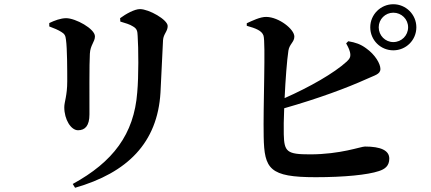

<svg xmlns="http://www.w3.org/2000/svg" viewBox="-20 -820 2040 908"><path d="M335 68C582 -3 725 -144 739 -383C742 -444 748 -572 751 -630C753 -660 773 -671 773 -697C773 -727 684 -777 642 -777C616 -777 575 -754 548 -734L549 -718C572 -711 594 -705 609 -695C628 -684 630 -673 631 -650C635 -593 636 -458 629 -383C614 -185 514 -54 324 50ZM213 -695C235 -687 256 -678 270 -669C285 -660 290 -652 292 -632C298 -591 298 -485 298 -436C298 -367 284 -338 284 -313C284 -254 316 -204 349 -204C383 -204 403 -226 403 -279C403 -347 402 -523 405 -566C407 -607 429 -622 429 -648C429 -684 337 -734 293 -734C267 -734 238 -723 213 -711Z M1731 -691C1731 -630 1780 -582 1840 -582C1900 -582 1949 -630 1949 -691C1949 -751 1900 -800 1840 -800C1780 -800 1731 -751 1731 -691ZM1771 -691C1771 -729 1802 -760 1840 -760C1879 -760 1910 -729 1910 -691C1910 -652 1879 -621 1840 -621C1802 -621 1771 -652 1771 -691ZM1617 -615C1621 -607 1631 -591 1635 -574C1640 -553 1635 -543 1620 -529C1560 -474 1444 -408 1326 -356C1330 -443 1337 -535 1344 -581C1349 -612 1372 -621 1372 -647C1372 -682 1299 -739 1240 -740C1211 -741 1171 -721 1147 -710V-698C1190 -686 1218 -675 1226 -652C1237 -620 1224 -317 1227 -173C1230 -21 1254 18 1473 18C1607 18 1719 7 1772 -11C1800 -20 1821 -35 1821 -70C1821 -109 1780 -127 1706 -127C1686 -127 1591 -90 1446 -90C1337 -90 1324 -102 1322 -185C1321 -213 1322 -258 1324 -308C1489 -355 1622 -405 1713 -446C1751 -464 1779 -468 1779 -494C1779 -518 1755 -561 1711 -592C1685 -611 1662 -619 1627 -625Z"/></svg>

Font: Noto Serif SC
Style: Bold
Weight: 700
Designer: Ryoko NISHIZUKA 西塚涼子 (kana & ideographs); Frank Grießhammer (Latin, Greek & Cyrillic); Wenlong ZHANG 张文龙 (bopomofo); San
Foundry: Adobe
Version: Version 2.001;hotconv 1.1.0;makeotfexe 2.6.0